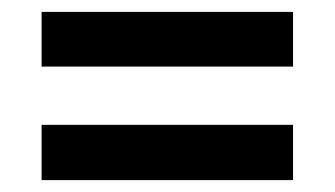

<svg xmlns="http://www.w3.org/2000/svg" viewBox="-20 -484 563 323"><path d="M50 -464V-372H473V-464ZM50 -274V-181H473V-274Z"/></svg>

Font: Noto Sans Gurmukhi SemiCondensed SemiBold
Style: Regular
Weight: 600
Width: 4
Designer: Jelle Bosma - Monotype Design Team
Foundry: Monotype Imaging Inc.
Version: Version 2.004